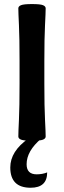

<svg xmlns="http://www.w3.org/2000/svg" viewBox="-20 -674 312 930"><path d="M201.2 -12.7Q201.2 -2.9 188.2 2.4Q175.3 7.8 134.8 7.8Q95.2 7.8 82 2.4Q68.8 -2.9 68.8 -12.7Q68.8 -33.2 71.8 -94.7Q74.7 -156.2 74.7 -267.6V-378.9Q74.7 -490.2 71.8 -551.8Q68.8 -613.3 68.8 -633.8Q68.8 -643.6 82 -648.9Q95.2 -654.3 134.8 -654.3Q175.3 -654.3 188.2 -648.9Q201.2 -643.6 201.2 -633.8Q201.2 -613.3 198 -551.8Q194.8 -490.2 194.8 -378.9V-267.6Q194.8 -156.2 198 -94.7Q201.2 -33.2 201.2 -12.7ZM128.4 235.4Q29.8 235.4 29.8 137.2Q29.8 58.6 117.7 -2.9H180.2Q108.9 57.1 108.9 121.6Q108.9 170.4 157.7 170.4Q185.1 170.4 208.5 161.1Q208.5 235.4 128.4 235.4Z"/></svg>

Font: Bainsley
Style: Bold
Weight: 700
Designer: Paul James MIller
Foundry: High-Logic / Made with FontCreator
Version: Version 1.411;March 28, 2021;FontCreator 13.0.0.2683 64-bit